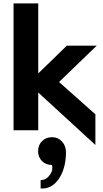

<svg xmlns="http://www.w3.org/2000/svg" viewBox="-20 -770 606 1135"><path d="M551.8 -500 329.1 -285.2 543.9 -94.2V86.9L206.1 -223.1V0H60.1V-750H206.1V-335.9L375 -500ZM287.1 41Q323.2 41 346.7 66.7Q370.1 92.3 370.1 131.8Q369.1 226.6 327.4 287.6Q285.6 348.6 220.2 344.2V294.9Q249 294.9 268.6 271.7Q288.1 248.5 289.1 228.5Q290 208.5 286.1 205.1Q251 205.1 228 181.9Q205.1 158.7 205.1 123Q205.1 87.9 228.3 64.5Q251.5 41 287.1 41Z"/></svg>

Font: Orkney
Style: Bold
Weight: 700
Designer: Samuel Oakes and Alfredo Marco Pradil
Foundry: Alfredo Marco Pradil
Version: 1.0